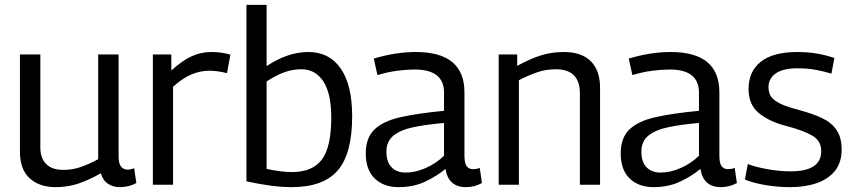

<svg xmlns="http://www.w3.org/2000/svg" viewBox="-20 -760 3507 790"><path d="M209 10Q142 10 102 -26.5Q62 -63 62 -136V-536H146V-153Q146 -109 170 -85Q194 -61 241 -61Q279 -61 313 -73Q347 -85 384 -105V-536H468V-117Q468 -86 478.5 -74Q489 -62 505 -62Q519 -62 532 -68L541 -7Q527 1 509.5 5.5Q492 10 473 10Q445 10 424 -4Q403 -18 395 -47Q349 -21 305 -5.5Q261 10 209 10Z M685 -536V-470Q729 -510 767.5 -528Q806 -546 850 -546Q892 -546 928 -535L914 -459Q875 -469 840 -469Q805 -469 768.5 -454Q732 -439 692 -403V0H609V-536Z M994 -14V-740H1077V-488Q1164 -546 1249 -546Q1335 -546 1382 -478Q1429 -410 1429 -282Q1429 -127 1369.5 -58.5Q1310 10 1180 10Q1102 10 994 -14ZM1077 -65Q1137 -52 1181 -52Q1265 -52 1304 -103Q1343 -154 1343 -277Q1343 -375 1310.5 -425Q1278 -475 1220 -475Q1185 -475 1152 -463.5Q1119 -452 1077 -425Z M1485 -129Q1485 -193 1521 -227.5Q1557 -262 1628.5 -278Q1700 -294 1807 -304V-379Q1807 -474 1686 -474Q1655 -474 1615.5 -469Q1576 -464 1533 -451L1518 -519Q1608 -546 1691 -546Q1891 -546 1891 -380V-120Q1891 -87 1900.5 -75.5Q1910 -64 1926 -64Q1932 -64 1939 -65Q1946 -66 1954 -69L1963 -7Q1933 10 1897 10Q1825 10 1813 -65Q1777 -35 1729 -12.5Q1681 10 1620 10Q1559 10 1522 -25.5Q1485 -61 1485 -129ZM1570 -136Q1570 -93 1591.5 -71.5Q1613 -50 1649 -50Q1690 -50 1732.5 -69Q1775 -88 1807 -119V-254Q1736 -248 1682.5 -237Q1629 -226 1599.5 -202.5Q1570 -179 1570 -136Z M2032 0V-536H2108V-489Q2157 -516 2202 -531Q2247 -546 2300 -546Q2373 -546 2411 -508Q2449 -470 2449 -399V0H2366V-376Q2366 -475 2267 -475Q2226 -475 2190 -462.5Q2154 -450 2115 -430V0Z M2534 -129Q2534 -193 2570 -227.5Q2606 -262 2677.5 -278Q2749 -294 2856 -304V-379Q2856 -474 2735 -474Q2704 -474 2664.5 -469Q2625 -464 2582 -451L2567 -519Q2657 -546 2740 -546Q2940 -546 2940 -380V-120Q2940 -87 2949.5 -75.5Q2959 -64 2975 -64Q2981 -64 2988 -65Q2995 -66 3003 -69L3012 -7Q2982 10 2946 10Q2874 10 2862 -65Q2826 -35 2778 -12.5Q2730 10 2669 10Q2608 10 2571 -25.5Q2534 -61 2534 -129ZM2619 -136Q2619 -93 2640.5 -71.5Q2662 -50 2698 -50Q2739 -50 2781.5 -69Q2824 -88 2856 -119V-254Q2785 -248 2731.5 -237Q2678 -226 2648.5 -202.5Q2619 -179 2619 -136Z M3045 -21 3057 -85Q3091 -72 3140 -63.5Q3189 -55 3233 -55Q3359 -55 3359 -138Q3359 -180 3323 -201.5Q3287 -223 3214 -242Q3144 -260 3102 -295Q3060 -330 3060 -394Q3060 -466 3110.5 -506Q3161 -546 3261 -546Q3305 -546 3344.5 -539Q3384 -532 3413 -521L3401 -457Q3372 -466 3337.5 -472.5Q3303 -479 3261 -479Q3202 -479 3172 -458Q3142 -437 3142 -401Q3142 -372 3159 -355Q3176 -338 3206.5 -326.5Q3237 -315 3276 -305Q3327 -291 3364.5 -273Q3402 -255 3422.5 -224.5Q3443 -194 3443 -145Q3443 -91 3415.5 -57Q3388 -23 3340.5 -6.5Q3293 10 3232 10Q3181 10 3132 2Q3083 -6 3045 -21Z"/></svg>

Font: Georama
Style: Regular
Weight: 400
Designer: Jean-Baptiste Levee
Foundry: Production Type
Version: Version 1.000